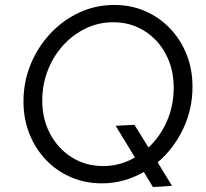

<svg xmlns="http://www.w3.org/2000/svg" viewBox="-20 -731 835 777"><path d="M599 26 562 -35Q524 -13 481 -1Q438 11 392 11Q325 11 267 -14Q209 -39 166 -84Q123 -129 99 -189.5Q75 -250 75 -320Q75 -400 104 -470.5Q133 -541 183.5 -595Q234 -649 300.5 -680Q367 -711 442 -711Q510 -711 567.5 -686Q625 -661 668 -616Q711 -571 735 -511Q759 -451 759 -380Q759 -288 720.5 -208Q682 -128 618 -74L676 21ZM397 -59Q467 -59 526 -94L448 -222L524 -226L581 -134Q628 -178 655.5 -240.5Q683 -303 683 -376Q683 -452 651 -512Q619 -572 563.5 -606.5Q508 -641 438 -641Q379 -641 327 -616Q275 -591 235.5 -547.5Q196 -504 173.5 -446.5Q151 -389 151 -324Q151 -249 183 -189Q215 -129 271 -94Q327 -59 397 -59Z"/></svg>

Font: Red Hat Text VF
Style: Italic
Weight: 400
Italic angle: -12°
Designer: Pentagram, MCKL
Foundry: Pentagram, MCKL
Version: Version 1.023